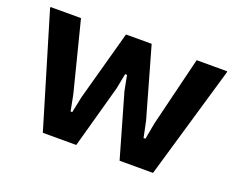

<svg xmlns="http://www.w3.org/2000/svg" viewBox="-92 -699 1057 858"><g transform="rotate(20 437.0 -270.0)"><path d="M16 -534V-540H161L245 -209L260 -132H268L284 -209L375 -540H497L591 -209L607 -132H616L630 -209L711 -540H856V-534L700 0H541L455 -300L441 -372H432L418 -300L335 0H176Z"/></g></svg>

Font: Encode Sans Wide
Style: SemiBold
Weight: 600
Designer: Pablo Impallari, Andres Torresi
Foundry: Pablo Impallari, Andres Torresi
Version: Version 1.000; ttfautohint (v1.00) -l 8 -r 50 -G 200 -x 14 -